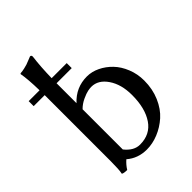

<svg xmlns="http://www.w3.org/2000/svg" viewBox="-205 -800 915 915"><g transform="rotate(-45 252.0 -343.0)"><path d="M162.1 -71.8Q195.8 -29.8 236.8 -29.8Q305.7 -29.8 341.3 -82.5Q377 -135.3 377 -224.1Q377 -295.9 345.2 -342.5Q313.5 -389.2 267.1 -389.2Q257.8 -389.2 243.4 -386.5Q229 -383.8 204.3 -372.3Q179.7 -360.8 162.1 -342.8ZM264.2 -551.8V-518.1H162.1V-500V-383.8Q212.9 -439 287.1 -439Q319.8 -439 351.8 -423.6Q383.8 -408.2 409.4 -381.6Q435.1 -355 450.9 -315.7Q466.8 -276.4 466.8 -231.9Q466.8 -174.8 446.3 -127.4Q425.8 -80.1 393.1 -51Q360.4 -22 321.3 -6.1Q282.2 9.8 243.2 9.8Q183.6 9.8 141.1 -26.9Q120.6 -8.8 107.9 12.2Q85 12.2 77.1 6.8Q82 -17.6 82 -70.8V-481.9V-518.1H7.8V-551.8H81.1Q79.6 -627.9 71.8 -669.9L74.2 -672.9Q88.4 -673.8 102.8 -677.2Q117.2 -680.7 123.3 -682.6Q129.4 -684.6 145.5 -691.2Q161.6 -697.8 163.1 -698.2Q171.9 -698.2 171.9 -688Q164.1 -627 162.6 -551.8Z"/></g></svg>

Font: Linux Biolinum
Style: Regular
Weight: 400
Designer: Philipp H. Poll
Foundry: Philipp H. Poll
Version: Version 0.6.4